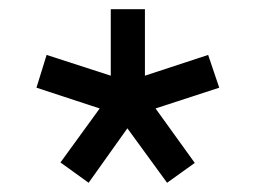

<svg xmlns="http://www.w3.org/2000/svg" viewBox="-20 -720 553 416"><path d="M172 -324 111 -368 196 -485 59 -530 81 -601 220 -556V-700H294V-556L431 -601L455 -530L317 -485L402 -367L342 -324L256 -442Z"/></svg>

Font: Zen Kaku Gothic New Medium
Style: Regular
Weight: 500
Designer: Yoshimichi Ohira
Foundry: Positype
Version: Version 1.002